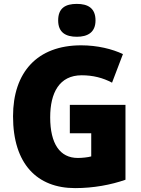

<svg xmlns="http://www.w3.org/2000/svg" viewBox="-20 -1050 726 987"><path d="M375 -1030C317 -1030 279 -1009 279 -945C279 -883 318 -861 375 -861C430 -861 471 -883 471 -945C471 -1009 431 -1030 375 -1030ZM339 -511V-365H449V-246C432 -241 401 -238 380 -238C288 -238 238 -311 238 -447C238 -573 285 -663 400 -663C458 -663 509 -650 556 -625L612 -772C557 -798 481 -817 397 -817C171 -817 47 -678 47 -452C47 -207 171 -83 366 -83C461 -83 551 -100 625 -126V-511Z"/></svg>

Font: Noto Sans Kannada UI SemiCondensed Black
Style: Regular
Weight: 900
Width: 4
Designer: Jelle Bosma - Monotype Design Team
Foundry: Monotype Imaging Inc.
Version: Version 2.005